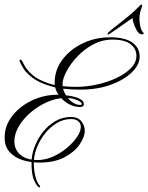

<svg xmlns="http://www.w3.org/2000/svg" viewBox="-39 -701 641 829"><path d="M127 106Q118 100 107.5 76Q97 52 97 1Q97 -32 110 -66.5Q123 -101 146 -130.5Q169 -160 200 -178Q231 -196 267 -196Q297 -196 312 -177.5Q327 -159 327 -136Q327 -110 305 -77.5Q283 -45 239.5 -22Q196 1 131 1Q94 1 59.5 -9.5Q25 -20 3 -44Q-19 -68 -19 -107Q-19 -158 13.5 -200Q46 -242 98.5 -267Q151 -292 210 -292Q227 -292 254 -288.5Q281 -285 302 -276Q323 -267 323 -251Q323 -244 318 -241.5Q313 -239 306 -239Q280 -239 255 -253.5Q230 -268 213.5 -292Q197 -316 197 -344Q197 -399 230.5 -443.5Q264 -488 318.5 -514Q373 -540 436 -540Q500 -540 532 -517.5Q564 -495 564 -456Q564 -422 530.5 -389Q497 -356 439 -335Q381 -314 308 -314Q229 -314 179 -329Q129 -344 101 -365.5Q73 -387 61.5 -406.5Q50 -426 47 -434Q44 -442 47 -443.5Q50 -445 55 -440Q58 -435 67.5 -417Q77 -399 100.5 -378Q124 -357 170 -341.5Q216 -326 292 -326Q334 -326 379.5 -336Q425 -346 463.5 -364Q502 -382 526 -406.5Q550 -431 550 -460Q550 -490 525 -510Q500 -530 447 -530Q402 -530 363 -509Q324 -488 294.5 -456.5Q265 -425 248 -392.5Q231 -360 231 -338Q231 -316 242.5 -295Q254 -274 271.5 -261Q289 -248 307 -248Q314 -248 314 -253Q314 -257 305 -263Q296 -269 280.5 -273.5Q265 -278 245 -278Q205 -278 166 -261Q127 -244 94.5 -216.5Q62 -189 42.5 -156Q23 -123 23 -91Q23 -67 34.5 -49Q46 -31 68 -20.5Q90 -10 123 -10Q156 -10 189 -24.5Q222 -39 249.5 -62Q277 -85 293.5 -109.5Q310 -134 310 -153Q310 -168 299 -177.5Q288 -187 268 -187Q235 -187 206 -169.5Q177 -152 154.5 -123.5Q132 -95 119 -60.5Q106 -26 107 8Q108 39 114.5 63.5Q121 88 133 101Q135 104 134 107Q133 110 127 106ZM436 -556Q426 -549 425.5 -553Q425 -557 429 -561Q435 -567 452 -580.5Q469 -594 490 -610.5Q511 -627 530.5 -644Q550 -661 563 -675Q570 -683 573 -680.5Q576 -678 574 -673Q571 -665 567 -651Q563 -637 563 -620Q563 -602 567.5 -584.5Q572 -567 579 -561Q584 -557 579.5 -554Q575 -551 567 -554Q558 -558 550.5 -571.5Q543 -585 538 -600.5Q533 -616 533 -623Q530 -621 517.5 -612.5Q505 -604 489 -592.5Q473 -581 458 -571Q443 -561 436 -556Z"/></svg>

Font: Kapakana
Style: Regular
Weight: 400
Designer: Kousuke Nagai
Version: Version 1.002